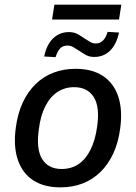

<svg xmlns="http://www.w3.org/2000/svg" viewBox="-20 -797 584 826"><path d="M240 9Q169 9 122.5 -21.5Q76 -52 56.5 -110Q37 -168 48 -248Q56 -309 78 -356Q100 -403 133.5 -435.5Q167 -468 210.5 -484.5Q254 -501 305 -501Q376 -501 422.5 -470.5Q469 -440 488.5 -382.5Q508 -325 497 -244Q489 -183 467 -136Q445 -89 411.5 -56.5Q378 -24 335 -7.5Q292 9 240 9ZM245 -70Q287 -70 318 -91Q349 -112 369.5 -153Q390 -194 398 -253Q410 -338 383 -380Q356 -422 299 -422Q259 -422 227.5 -401.5Q196 -381 175 -340Q154 -299 147 -240Q135 -155 161.5 -112.5Q188 -70 245 -70ZM204 -713 214 -777H502L492 -713ZM219 -551 170 -554Q177 -588 191.5 -611Q206 -634 227.5 -646.5Q249 -659 276 -659Q299 -659 315.5 -649.5Q332 -640 346 -630Q358 -622 369 -616Q380 -610 392 -610Q411 -610 423.5 -623Q436 -636 443 -660L492 -657Q481 -606 453.5 -579Q426 -552 385 -552Q364 -552 348.5 -561Q333 -570 320 -579Q307 -587 295.5 -594Q284 -601 270 -601Q250 -601 238.5 -588.5Q227 -576 219 -551Z"/></svg>

Font: Nunito Sans 10pt SemiCondensed SemiBold
Style: Italic
Weight: 600
Width: 4
Italic angle: -9°
Designer: Vernon Adams
Foundry: Vernon Adams
Version: Version 3.101;gftools[0.9.27]